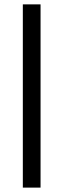

<svg xmlns="http://www.w3.org/2000/svg" viewBox="-20 -731 290 883"><path d="M166.5 -710.9V131.8H85V-710.9Z"/></svg>

Font: Vazirmatn RD FD SemiBold
Style: Regular
Weight: 600
Designer: Saber Rastikerdar
Foundry: Saber Rastikerdar
Version: Version 33.003